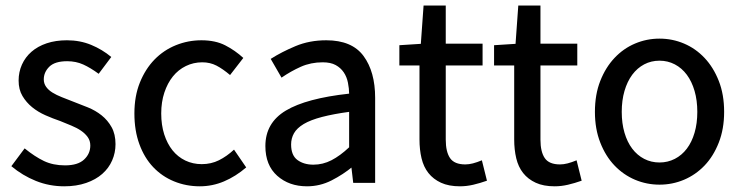

<svg xmlns="http://www.w3.org/2000/svg" viewBox="-20 -652 2644 685"><path d="M67.9 -122.6Q104 -93.3 136.7 -77.6Q169.4 -62 211.9 -62Q257.8 -62 280 -82.8Q302.2 -103.5 302.2 -132.8Q302.2 -149.9 293 -162.8Q283.7 -175.8 269 -185.8Q254.4 -195.8 234.6 -203.9Q214.8 -211.9 194.8 -220.2Q168.9 -229 142.3 -240.7Q115.7 -252.4 94.7 -269.5Q73.7 -286.6 60.1 -309.6Q46.4 -332.5 46.4 -364.7Q46.4 -395 58.3 -421.6Q70.3 -448.2 92.5 -467.5Q114.7 -486.8 146.7 -497.6Q178.7 -508.3 218.8 -508.3Q265.6 -508.3 305.2 -491.9Q344.7 -475.6 377 -448.7L332 -388.7Q302.7 -410.2 276.9 -421.9Q251 -433.6 219.7 -433.6Q175.8 -433.6 156 -414.1Q136.2 -394.5 136.2 -368.7Q136.2 -354 144.5 -342.3Q152.8 -330.6 167 -321.8Q181.2 -313 200.4 -305.4Q219.7 -297.9 240.7 -289.6Q266.6 -279.8 293.7 -268.8Q320.8 -257.8 342.5 -240.5Q364.3 -223.1 378.2 -198.2Q392.1 -173.3 392.1 -137.7Q392.1 -106.9 380.1 -79.6Q368.2 -52.2 345 -31.7Q321.8 -11.2 287.4 0.7Q252.9 12.7 209 12.7Q155.8 12.7 107.9 -6.6Q60.1 -25.9 20.5 -59.1Z M459.5 -247.1Q459.5 -309.1 479 -357.4Q498.5 -405.8 531.2 -439.5Q564 -473.1 607.4 -490.7Q650.9 -508.3 698.7 -508.3Q748.5 -508.3 783.7 -490.2Q818.8 -472.2 848.1 -445.3L800.8 -384.3Q774.9 -406.2 752.2 -418Q729.5 -429.7 701.7 -429.7Q670.4 -429.7 643.3 -416.5Q616.2 -403.3 596.9 -379.4Q577.6 -355.5 566.4 -321.8Q555.2 -288.1 555.2 -247.1Q555.2 -206.1 565.9 -172.6Q576.7 -139.2 595.5 -115.7Q614.3 -92.3 641.1 -79.3Q668 -66.4 699.7 -66.4Q733.4 -66.4 761.2 -80.3Q789.1 -94.2 814.9 -118.2L858.4 -54.7Q820.8 -22.5 779.3 -4.9Q737.8 12.7 692.9 12.7Q644 12.7 601.1 -4.9Q558.1 -22.5 526.6 -55.7Q495.1 -88.9 477.3 -137.5Q459.5 -186 459.5 -247.1Z M926.8 -130.9Q926.8 -213.9 1000 -257.6Q1073.2 -301.3 1225.6 -317.9Q1225.6 -335.4 1221.4 -356.7Q1217.3 -377.9 1206.3 -394Q1195.3 -410.2 1177.5 -419.9Q1159.7 -429.7 1131.3 -429.7Q1088.9 -429.7 1053.2 -413.8Q1017.6 -397.9 984.4 -375L945.8 -441.9Q984.9 -466.8 1034.4 -487.5Q1084 -508.3 1144 -508.3Q1235.8 -508.3 1277.1 -452.1Q1318.4 -396 1318.4 -302.7V0.5H1240.2L1233.4 -57.6H1238.3Q1204.1 -29.3 1162.8 -8.3Q1121.6 12.7 1075.2 12.7Q1011.2 12.7 969 -24.9Q926.8 -62.5 926.8 -130.9ZM1018.6 -136.7Q1018.6 -97.7 1041.3 -81.1Q1064 -64.5 1098.1 -64.5Q1131.8 -64.5 1162.6 -80.3Q1193.4 -96.2 1225.6 -126.5V-252.9Q1170.9 -245.6 1129.4 -234.9Q1087.9 -224.1 1063.5 -209.5Q1039.1 -194.8 1028.8 -176.5Q1018.6 -158.2 1018.6 -136.7Z M1476.6 -418.5H1404.8V-490.7L1481.4 -495.6L1491.2 -632.3H1570.3V-496.1H1701.7V-418.5H1570.3V-153.8Q1570.3 -110.4 1585.7 -87.9Q1601.1 -65.4 1640.1 -65.4Q1652.8 -65.4 1667.2 -69.1Q1681.6 -72.8 1699.2 -80.1L1717.3 -7.3Q1692.4 1.5 1668.5 7.1Q1644.5 12.7 1621.1 12.7Q1581.1 12.7 1553.5 0Q1525.9 -12.7 1508.5 -34.7Q1491.2 -56.6 1483.9 -87.4Q1476.6 -118.2 1476.6 -154.8Z M1814.5 -418.5H1742.7V-490.7L1819.3 -495.6L1829.1 -632.3H1908.2V-496.1H2039.6V-418.5H1908.2V-153.8Q1908.2 -110.4 1923.6 -87.9Q1939 -65.4 1978 -65.4Q1990.7 -65.4 2005.1 -69.1Q2019.5 -72.8 2037.1 -80.1L2055.2 -7.3Q2030.3 1.5 2006.3 7.1Q1982.4 12.7 1959 12.7Q1918.9 12.7 1891.4 0Q1863.8 -12.7 1846.4 -34.7Q1829.1 -56.6 1821.8 -87.4Q1814.5 -118.2 1814.5 -154.8Z M2102.5 -252.9Q2102.5 -314.9 2121.6 -363.3Q2140.6 -411.6 2172.4 -445.3Q2204.1 -479 2245.6 -496.6Q2287.1 -514.2 2333 -514.2Q2378.9 -514.2 2420.4 -496.6Q2461.9 -479 2493.7 -445.3Q2525.4 -411.6 2544.4 -363.3Q2563.5 -314.9 2563.5 -252.9Q2563.5 -191.9 2544.4 -143.3Q2525.4 -94.7 2493.7 -61.5Q2461.9 -28.3 2420.4 -10.7Q2378.9 6.8 2333 6.8Q2287.1 6.8 2245.6 -10.7Q2204.1 -28.3 2172.4 -61.5Q2140.6 -94.7 2121.6 -143.3Q2102.5 -191.9 2102.5 -252.9ZM2198.2 -252.9Q2198.2 -211.9 2208 -178.5Q2217.8 -145 2235.6 -121.6Q2253.4 -98.1 2278.3 -85.2Q2303.2 -72.3 2333 -72.3Q2362.3 -72.3 2387.5 -85.2Q2412.6 -98.1 2430.4 -121.6Q2448.2 -145 2458 -178.5Q2467.8 -211.9 2467.8 -252.9Q2467.8 -293.9 2458 -327.6Q2448.2 -361.3 2430.4 -385.3Q2412.6 -409.2 2387.5 -422.4Q2362.3 -435.5 2333 -435.5Q2303.2 -435.5 2278.3 -422.4Q2253.4 -409.2 2235.6 -385.3Q2217.8 -361.3 2208 -327.6Q2198.2 -293.9 2198.2 -252.9Z"/></svg>

Font: Pyidaungsu Numbers
Style: Regular
Weight: 400
Designer: Sun Tun
Foundry: MCF
Version: Version 1.083; ttfautohint (v1.8.2)